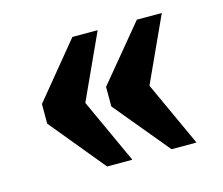

<svg xmlns="http://www.w3.org/2000/svg" viewBox="-68 -563 683 587"><g transform="rotate(-15 273.5 -270.0)"><path d="M408 -65 264 -239V-301L408 -475H487L393 -270L487 -65ZM204 -65 61 -239V-301L204 -475H284L190 -270L284 -65Z"/></g></svg>

Font: Noto Serif Lao SemiCondensed Black
Style: Regular
Weight: 900
Width: 4
Designer: Monotype Design Team
Foundry: Monotype Imaging Inc.
Version: Version 2.003; ttfautohint (v1.8.4.7-5d5b)